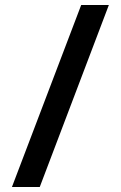

<svg xmlns="http://www.w3.org/2000/svg" viewBox="-20 -749 483 769"><path d="M27.8 0 305.2 -729H416L139.2 0Z"/></svg>

Font: BDO Grotesk Medium
Style: Regular
Weight: 500
Designer: Deni Anggara
Foundry: Lokal Container
Version: Version 2.000